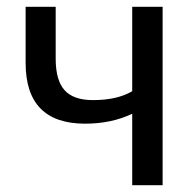

<svg xmlns="http://www.w3.org/2000/svg" viewBox="-20 -542 567 562"><path d="M367 0V-209Q306 -180 229 -180Q55 -180 55 -358V-522H143V-370Q143 -307 169 -278Q195 -249 252 -249Q323 -249 367 -275V-522H456V0Z"/></svg>

Font: Raleway-v4020 Medium
Style: Regular
Weight: 500
Designer: Matt McInerney, Pablo Impallari, Rodrigo Fuenzalida
Foundry: Matt McInerney, Pablo Impallari, Rodrigo Fuenzalida
Version: Version 4.020;PS 004.020;hotconv 1.0.88;makeotf.lib2.5.64775